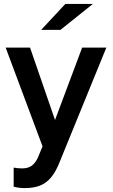

<svg xmlns="http://www.w3.org/2000/svg" viewBox="-20 -745 577 984"><path d="M106 219Q79 219 50 212V114Q60 116 71.5 117Q83 118 94 118Q124 118 143 104Q162 90 175 61L198 5L9 -501H134L262 -130L401 -501H525L285 87Q266 135 242 164Q218 193 185.5 206Q153 219 106 219ZM191 -592 315 -725H456L290 -592Z"/></svg>

Font: Red Hat Text Medium
Style: Regular
Weight: 500
Designer: Pentagram, MCKL
Foundry: Pentagram, MCKL
Version: Version 1.023